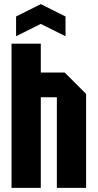

<svg xmlns="http://www.w3.org/2000/svg" viewBox="-20 -912 474 932"><path d="M36 0V-700H178V-560H294L398 -456V0H256V-440H178V0ZM58 -736V-832L178 -892L298 -832V-736L178 -796Z"/></svg>

Font: Tektur Condensed SemiBold
Style: Regular
Weight: 600
Width: 3
Designer: Adam Jagosz
Foundry: Adam Jagosz
Version: Version 1.005;gftools[0.9.30]